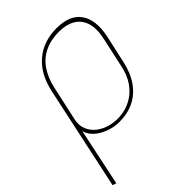

<svg xmlns="http://www.w3.org/2000/svg" viewBox="-221 -603 911 911"><g transform="rotate(-45 235.0 -147.5)"><path d="M441 -171 472 -311Q491 -403 455 -455.5Q419 -508 330 -508Q241 -508 181.5 -457Q122 -406 102 -311L-9 207L10 213L71 -76Q76 -55 91.5 -37.5Q107 -20 129.5 -7.5Q152 5 177 11.5Q202 18 226 18Q282 18 325.5 -3.5Q369 -25 398.5 -67.5Q428 -110 441 -171ZM453 -316 420 -165Q410 -114 385 -78Q360 -42 324 -22Q288 -2 244 1Q211 3 179.5 -5.5Q148 -14 124 -32.5Q100 -51 88.5 -79Q77 -107 85 -143L123 -316Q135 -370 161 -408.5Q187 -447 228.5 -467.5Q270 -488 326 -488Q374 -488 407 -469Q440 -450 452.5 -412Q465 -374 453 -316Z"/></g></svg>

Font: Advent Pro Thin
Style: Italic
Weight: 250
Italic angle: -12°
Version: Version 3.000